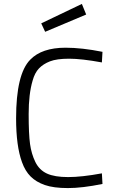

<svg xmlns="http://www.w3.org/2000/svg" viewBox="-20 -948 584 978"><path d="M502 -11Q399 10 326 10Q253 10 208.5 -5.5Q164 -21 136 -49Q108 -77 92 -122Q62 -204 62 -345Q62 -571 134 -644Q193 -705 314 -705Q397 -705 502 -684L499 -630Q395 -649 332 -649Q269 -649 234.5 -635.5Q200 -622 178.5 -599.5Q157 -577 146 -537Q126 -469 126 -367Q126 -265 133 -214.5Q140 -164 160 -123Q180 -82 219 -64Q258 -46 327 -46Q396 -46 499 -65ZM190 -829 397 -928 419 -874 210 -786Z"/></svg>

Font: Titillium Web Light
Style: Regular
Weight: 300
Version: Version 1.002;PS 57.000;hotconv 1.0.70;makeotf.lib2.5.55311